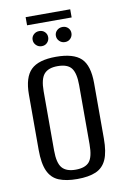

<svg xmlns="http://www.w3.org/2000/svg" viewBox="-81 -734 514 789"><g transform="rotate(-10 176.5 -339.0)"><path d="M177 7Q131 7 100.5 -5.5Q70 -18 55.5 -50Q41 -82 41 -138V-369Q41 -441 72.5 -472Q104 -503 177 -503Q250 -503 281.5 -473Q313 -443 313 -369V-138Q313 -82 299 -50.5Q285 -19 255 -6Q225 7 177 7ZM177 -32Q217 -32 234 -52Q251 -72 251 -125V-372Q251 -421 235 -442.5Q219 -464 177 -464Q138 -464 120.5 -443.5Q103 -423 103 -372V-125Q103 -73 120.5 -52.5Q138 -32 177 -32ZM128 -556Q114 -556 104.5 -565.5Q95 -575 95 -588Q95 -601 104.5 -610Q114 -619 128 -619Q142 -619 151 -610Q160 -601 160 -588Q160 -575 151 -565.5Q142 -556 128 -556ZM225 -556Q211 -556 201.5 -565.5Q192 -575 192 -588Q192 -601 201.5 -610Q211 -619 225 -619Q239 -619 248 -610Q257 -601 257 -588Q257 -575 248 -565.5Q239 -556 225 -556ZM83 -651V-685H269V-651Z"/></g></svg>

Font: Alumni Sans Thin
Style: Regular
Weight: 400
Version: Version 1.018